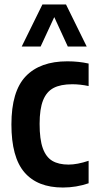

<svg xmlns="http://www.w3.org/2000/svg" viewBox="-20 -828 430 858"><path d="M31 -272Q31 -420 95 -487Q159 -554 281 -554Q331.5 -554 376 -544V-443.5Q338 -451.5 303 -451.5Q251 -451.5 219.5 -435Q188 -418.5 172.5 -379.8Q157 -341 157 -274.5Q157 -205.5 171.2 -165.8Q185.5 -126 213.8 -109.2Q242 -92.5 286.5 -92.5Q325 -92.5 376 -109.5V-9Q320.5 10 261 10Q147.5 10 89.2 -57.8Q31 -125.5 31 -272ZM367.5 -620H283L222.5 -751.5L161.5 -620H77L169.5 -808H275Z"/></svg>

Font: Encode Sans Condensed SemiBold
Style: Regular
Weight: 600
Width: 3
Designer: Multiple Designers
Foundry: Impallari Type
Version: Version 2.000